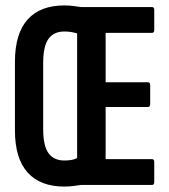

<svg xmlns="http://www.w3.org/2000/svg" viewBox="-20 -681 623 707"><path d="M217 6Q128 6 81.5 -46Q35 -98 35 -201V-453Q35 -557 81.5 -609Q128 -661 217 -661Q234 -661 249.5 -659Q265 -657 278 -655H540Q548 -655 548 -644V-571Q548 -560 540 -560H369V-378H525Q533 -378 533 -367V-298Q533 -287 525 -287H369V-95H540Q548 -95 548 -84V-11Q548 0 540 0H278Q265 2 249.5 4Q234 6 217 6ZM217 -90Q231 -90 243 -92Q255 -94 264 -99V-558Q254 -561 242.5 -563Q231 -565 217 -565Q178 -565 158.5 -538Q139 -511 139 -448V-206Q139 -144 158.5 -117Q178 -90 217 -90Z"/></svg>

Font: Sofia Sans Extra Condensed
Style: Bold
Weight: 700
Designer: Botio Nikoltchev, Ani Petrova
Foundry: lettersoup
Version: Version 4.101